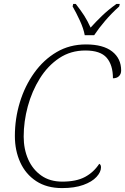

<svg xmlns="http://www.w3.org/2000/svg" viewBox="-20 -951 639 981"><path d="M297 10Q219 10 165 -25.5Q111 -61 83.5 -121.5Q56 -182 56 -256Q56 -345 81.5 -428.5Q107 -512 155 -579Q203 -646 269.5 -685Q336 -724 419 -724Q507 -724 553 -688Q599 -652 599 -591Q599 -573 588 -562Q577 -551 557 -551Q557 -619 525 -656Q493 -693 416 -693Q341 -693 282.5 -654Q224 -615 183.5 -550Q143 -485 122 -407.5Q101 -330 101 -253Q101 -189 124 -137Q147 -85 191 -54Q235 -23 298 -23Q370 -23 414.5 -47Q459 -71 487 -114Q496 -110 496 -96Q496 -72 473 -47Q450 -22 405.5 -6Q361 10 297 10ZM413 -771Q407 -805 387.5 -847Q368 -889 351 -918L354 -931H367Q393 -898 410 -871.5Q427 -845 443 -810Q469 -839 500.5 -869.5Q532 -900 575 -931H592L589 -918Q549 -882 517 -844.5Q485 -807 461 -771Z"/></svg>

Font: Noto Serif ExtraLight
Style: Italic
Weight: 200
Italic angle: -12°
Designer: Monotype Design Team
Foundry: Monotype Imaging Inc.
Version: Version 2.014; ttfautohint (v1.8.4.7-5d5b)